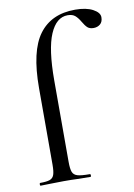

<svg xmlns="http://www.w3.org/2000/svg" viewBox="-83 -780 580 833"><g transform="rotate(-10 207.0 -363.0)"><path d="M27.8 -12.2Q56.6 -12.2 70.3 -17.1Q84 -22 89.1 -36.4Q94.2 -50.8 94.2 -81.1V-418Q94.2 -581.1 148.2 -653.6Q202.1 -726.1 307.1 -726.1Q356 -726.1 385 -710.4Q414.1 -694.8 414.1 -674.3Q414.1 -653.8 402.1 -643.8Q390.1 -633.8 373 -633.8Q356 -633.8 346.4 -642.3Q336.9 -650.9 326.2 -669.4Q315.4 -688 303.7 -698Q292 -708 271 -708Q221.2 -708 193.1 -642.6Q165 -577.1 165 -439V-81.1Q165 -50.3 170.4 -36.1Q175.8 -22 192.4 -17.1Q209 -12.2 247.1 -12.2Q250 -12.2 250 -6.1Q250 0 247.1 0L187 -1Q168 -2 128.9 -2L70.8 -1Q54.7 0 27.8 0Q24.9 0 24.9 -6.1Q24.9 -12.2 27.8 -12.2Z"/></g></svg>

Font: Cormorant-Medium
Style: Regular
Weight: 500
Designer: Christian Thalmann (Catharsis Fonts)
Version: Version 3.000